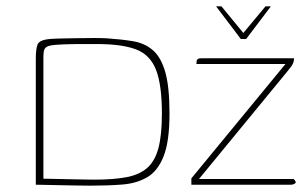

<svg xmlns="http://www.w3.org/2000/svg" viewBox="-20 -583 968 606"><path d="M662 -563H679L748 -479L818 -563H835L757 -460H740ZM515 -225Q515 -137 496.5 -90Q478 -43 444.5 -23.5Q411 -4 365.5 -0.5Q320 3 266 3Q248 3 222 2.5Q196 2 169 1.5Q142 1 121.5 0.5Q101 0 93 0V-398Q93 -428 98.5 -442.5Q104 -457 138 -460Q148 -461 171.5 -461.5Q195 -462 223.5 -462.5Q252 -463 278 -463Q304 -463 318 -462Q363 -459 399.5 -453Q436 -447 462 -425Q488 -403 501.5 -356Q515 -309 515 -225ZM117 -19Q123 -19 144 -18.5Q165 -18 191 -17.5Q217 -17 241 -16.5Q265 -16 277 -16Q337 -16 378 -23.5Q419 -31 444 -52.5Q469 -74 480 -115.5Q491 -157 491 -224Q491 -315 472.5 -362.5Q454 -410 409.5 -427Q365 -444 285 -444Q271 -444 241 -444Q211 -444 181.5 -443Q152 -442 138 -439Q128 -437 122.5 -431Q117 -425 117 -402ZM608 -18H907L911 -13Q916 -8 911 -4Q906 0 897 0H584V-20L881 -381H600V-384Q600 -392 603 -395.5Q606 -399 615 -399H908Q908 -392 906 -386Q904 -380 899 -373Q894 -366 884 -354Z"/></svg>

Font: Genos Thin Thin
Style: Regular
Weight: 250
Version: Version 1.010